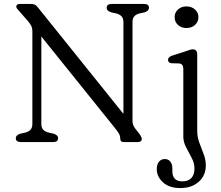

<svg xmlns="http://www.w3.org/2000/svg" viewBox="-20 -720 1118 973"><path d="M274.5 -20Q274.5 0 249.5 0H85.5Q60 0 60 -20Q60 -35 83 -42.5L106 -47.5Q124.5 -52 134.2 -62.2Q144 -72.5 144 -92V-560.5Q144 -579 137.2 -591Q130.5 -603 119.5 -615.5L76.5 -664.5Q69.5 -672 66 -676.8Q62.5 -681.5 62.5 -687Q62.5 -700 81.5 -700H135.5Q147 -700 155.2 -696.8Q163.5 -693.5 172 -682.5L605.5 -143V-608Q605.5 -627.5 595.5 -637.8Q585.5 -648 566.5 -652.5L543.5 -657.5Q520.5 -665 520.5 -680Q520.5 -700 546 -700H710Q735 -700 735 -680Q735 -665 712.5 -657.5L689.5 -652.5Q670.5 -648 661 -637.8Q651.5 -627.5 651.5 -608V-106Q651.5 -94.5 655.2 -86Q659 -77.5 664.5 -69.5L687.5 -40.5Q698.5 -24 698.5 -16.5Q698.5 0 678 0H607.5Q589.5 0 589.5 -16.5Q589.5 -29.5 584.8 -39Q580 -48.5 567 -65.5L189.5 -535V-92Q189.5 -72.5 199.5 -62.2Q209.5 -52 229 -47.5L252 -42.5Q274.5 -35 274.5 -20ZM924.5 -578Q899 -578 882 -593.5Q865 -609 865 -633Q865 -656.5 882 -672Q899 -687.5 924.5 -687.5Q951 -687.5 968.2 -672Q985.5 -656.5 985.5 -633Q985.5 -609 968.2 -593.5Q951 -578 924.5 -578ZM979.5 -54.5Q979.5 -26 990.2 3Q1001 32 1012 60.8Q1023 89.5 1023 117.5Q1023 169.5 987.2 201.2Q951.5 233 894 233Q837 233 805.8 204Q774.5 175 774.5 137.5Q774.5 112.5 785.8 99.2Q797 86 815.5 86Q833 86 843.2 99Q853.5 112 853.5 134.5V149Q853.5 172.5 866.2 186Q879 199.5 905.5 199Q933.5 199 949.5 182.5Q965.5 166 965.5 134Q965.5 106.5 951.2 79.8Q937 53 923 26.2Q909 -0.5 909 -27.5V-370.5Q909 -396.5 888 -398.5L849 -399.5Q831.5 -402 831.5 -416.5Q831.5 -431 852 -438L917.5 -459Q928.5 -462.5 938.5 -466.2Q948.5 -470 956 -470Q979.5 -470 979.5 -445Z"/></svg>

Font: Fraunces 9pt S100 Light
Style: Regular
Weight: 300
Version: Version 1.000; ttfautohint (v1.8.3)